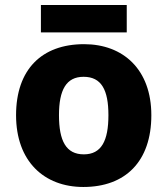

<svg xmlns="http://www.w3.org/2000/svg" viewBox="-20 -786 667 765"><path d="M485 -766H143V-657H485ZM583 -327C583 -509 471 -610 315 -610C146 -610 44 -509 44 -327C44 -143 156 -41 312 -41C480 -41 583 -143 583 -327ZM215 -327C215 -428 244 -480 313 -480C384 -480 412 -428 412 -327C412 -225 384 -171 314 -171C243 -171 215 -225 215 -327Z"/></svg>

Font: Noto Sans Tamil UI ExtraBold
Style: Regular
Weight: 800
Designer: Jelle Bosma - Monotype Design Team
Foundry: Monotype Imaging Inc.
Version: Version 2.004